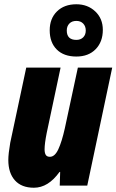

<svg xmlns="http://www.w3.org/2000/svg" viewBox="-20 -870 546 900"><path d="M19 -120Q19 -149 28 -201L103 -553H264L199 -247Q189 -197 189 -170Q189 -153 194.5 -144Q200 -135 214 -135Q237 -135 253.5 -170.5Q270 -206 284 -269L345 -553H506L389 0H260L262 -64H259Q206 10 139 10Q81 10 50 -24.5Q19 -59 19 -120ZM213 -728Q213 -783 247 -816.5Q281 -850 338 -850Q391 -850 426.5 -816.5Q462 -783 462 -730Q462 -674 428.5 -639.5Q395 -605 338 -605Q279 -605 246 -638Q213 -671 213 -728ZM382 -727Q382 -747 370 -759.5Q358 -772 338 -772Q317 -772 305 -759.5Q293 -747 293 -727Q293 -683 338 -683Q358 -683 370 -695Q382 -707 382 -727Z"/></svg>

Font: Noto Sans UI CondBlack
Style: Italic
Weight: 900
Width: 3
Italic angle: -12°
Designer: Monotype Design Team
Foundry: Monotype Imaging Inc.
Version: Version 1.001